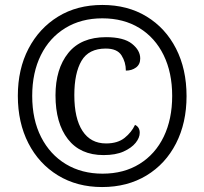

<svg xmlns="http://www.w3.org/2000/svg" viewBox="-20 -745 825 775"><path d="M392 10Q291 10 214 -37Q137 -84 94.5 -167Q52 -250 52 -358Q52 -466 95 -548.5Q138 -631 214.5 -678Q291 -725 393 -725Q495 -725 571.5 -678.5Q648 -632 690.5 -549Q733 -466 733 -357Q733 -249 690.5 -166Q648 -83 571 -36.5Q494 10 392 10ZM394 -44Q480 -44 543.5 -83.5Q607 -123 641 -193.5Q675 -264 675 -358Q675 -452 640.5 -522.5Q606 -593 542.5 -632Q479 -671 393 -671Q308 -671 244 -632Q180 -593 145 -522.5Q110 -452 110 -358Q110 -262 146 -191.5Q182 -121 246 -82.5Q310 -44 394 -44ZM398 -119Q304 -119 254 -183.5Q204 -248 204 -360Q204 -467 255.5 -531Q307 -595 408 -595Q479 -595 512.5 -568.5Q546 -542 546 -509Q546 -485 529 -472.5Q512 -460 488 -460Q488 -494 470.5 -521.5Q453 -549 407 -549Q338 -549 309 -499.5Q280 -450 280 -361Q280 -267 313 -216.5Q346 -166 408 -166Q455 -166 483 -188.5Q511 -211 525 -241Q544 -232 544 -209Q544 -189 527.5 -168.5Q511 -148 479 -133.5Q447 -119 398 -119Z"/></svg>

Font: Noto Serif Ethiopic SemiCondensed SemiBold
Style: Regular
Weight: 600
Width: 4
Designer: Monotype Design Team
Foundry: Monotype Imaging Inc.
Version: Version 2.102; ttfautohint (v1.8.4.7-5d5b)